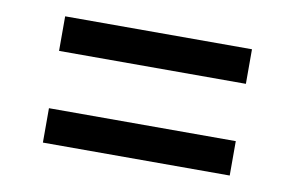

<svg xmlns="http://www.w3.org/2000/svg" viewBox="-43 -539 643 419"><g transform="rotate(10 278.0 -330.0)"><path d="M485.8 -266.1H71.8V-189.9H485.8ZM485.8 -469.7H71.8V-393.1H485.8Z"/></g></svg>

Font: Bert Sans
Style: Regular
Weight: 400
Designer: Christian Robertson (Google), Cristiano Sobral
Foundry: Google, Cristiano Sobral
Version: Version 3.101